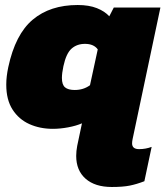

<svg xmlns="http://www.w3.org/2000/svg" viewBox="-20 -504 660 766"><path d="M426 242Q359 242 321.5 209Q284 176 284 118Q284 109 285 98.5Q286 88 288 78L307 -12Q284 -2 252 4Q220 10 191 10Q139 10 97 -9Q55 -28 30 -67Q5 -106 5 -166Q5 -183 7 -200Q9 -217 13 -236Q41 -367 110.5 -425.5Q180 -484 290 -484Q335 -484 366.5 -471.5Q398 -459 416 -439L434 -474H620L509 51Q508 56 507.5 60Q507 64 507 68Q507 91 535 91Q561 91 585 82L556 219Q525 231 497.5 236.5Q470 242 426 242ZM278 -145Q313 -145 339 -164L370 -307Q354 -329 319 -329Q287 -329 265.5 -310Q244 -291 233 -240Q227 -212 227 -193Q227 -166 239.5 -155.5Q252 -145 278 -145Z"/></svg>

Font: Kanit ExtraBold
Style: Italic
Weight: 800
Italic angle: -12°
Designer: Katatrad Team
Foundry: CadsonDemak
Version: Version 2.000; ttfautohint (v1.8.3)